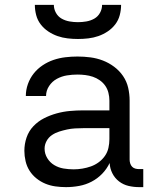

<svg xmlns="http://www.w3.org/2000/svg" viewBox="-20 -760 640 788"><path d="M251 8Q229 8 207.5 5Q186 2 166.5 -6Q147 -14 130 -27.5Q113 -41 101.5 -59Q90 -77 85 -98.5Q80 -120 80 -141Q80 -169 89 -195.5Q98 -222 117 -242Q136 -262 160.5 -274.5Q185 -287 212 -294.5Q239 -302 266.5 -304.5Q294 -307 321 -307H429V-347Q429 -363 425 -379Q421 -395 412 -408Q403 -421 389.5 -430.5Q376 -440 361 -445Q346 -450 330 -452Q314 -454 298 -454Q276 -454 254.5 -450.5Q233 -447 213.5 -436.5Q194 -426 181.5 -407Q169 -388 169 -366H86Q86 -391 94.5 -415Q103 -439 118.5 -458.5Q134 -478 155 -492Q176 -506 199.5 -514Q223 -522 248 -525Q273 -528 298 -528Q325 -528 351.5 -524.5Q378 -521 402.5 -511.5Q427 -502 448.5 -486Q470 -470 485 -448Q500 -426 506 -400Q512 -374 512 -347V-104Q512 -97 514.5 -89Q517 -81 522.5 -75.5Q528 -70 535.5 -68Q543 -66 551 -66H568V8H551Q529 8 507.5 3Q486 -2 468.5 -15.5Q451 -29 441 -49Q431 -69 430 -91Q418 -66 399 -46.5Q380 -27 356 -14.5Q332 -2 305 3Q278 8 251 8ZM282 -65Q300 -65 318 -68Q336 -71 353 -77Q370 -83 385 -94Q400 -105 410.5 -120Q421 -135 425 -153Q429 -171 429 -189V-234H321Q305 -234 288 -233Q271 -232 255 -228.5Q239 -225 223 -220Q207 -215 193 -205.5Q179 -196 171 -181Q163 -166 163 -150Q163 -129 174 -111Q185 -93 202.5 -82.5Q220 -72 240.5 -68.5Q261 -65 282 -65ZM300 -600Q279 -600 257.5 -602.5Q236 -605 216 -612Q196 -619 178 -631Q160 -643 147 -660Q134 -677 128.5 -698Q123 -719 123 -740H201Q201 -723 209.5 -707.5Q218 -692 233 -683.5Q248 -675 265.5 -672Q283 -669 300 -669Q317 -669 334.5 -672Q352 -675 367 -683.5Q382 -692 390.5 -707.5Q399 -723 399 -740H477Q477 -719 471.5 -698Q466 -677 453 -660Q440 -643 422 -631Q404 -619 384 -612Q364 -605 342.5 -602.5Q321 -600 300 -600Z"/></svg>

Font: Nova
Style: Regular
Weight: 400
Monospace: yes
Designer: Belleve Invis
Foundry: Belleve Invis
Version: Version 24.1.4; ttfautohint (v1.8.4)